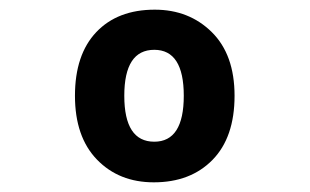

<svg xmlns="http://www.w3.org/2000/svg" viewBox="-20 -742 640 397"><path d="M298 -365Q226 -365 180.5 -412Q135 -459 135 -544Q135 -629 179 -675.5Q223 -722 300 -722Q371 -722 418 -675.5Q465 -629 465 -544Q465 -458 419.5 -411.5Q374 -365 298 -365ZM299 -449Q360 -449 360 -544Q360 -639 299 -639Q237 -639 237 -544Q237 -449 299 -449Z"/></svg>

Font: Noto Sans Mono ExtraBold
Style: Regular
Weight: 800
Designer: Monotype Design Team
Foundry: Monotype Imaging Inc.
Version: Version 2.014